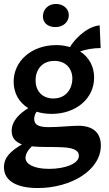

<svg xmlns="http://www.w3.org/2000/svg" viewBox="-23 -740 549 971"><path d="M487 -4C487 -70 446 -104 373 -104C340 -104 273 -97 226 -97C183 -97 150 -103 150 -139C150 -153 155 -165 162 -175C185 -168 210 -164 238 -164C361 -164 453 -241 453 -348C453 -404 427 -451 382 -480C411 -490 449 -497 486 -497L481 -612C408 -604 347 -531 331 -502C310 -508 287 -512 262 -512C136 -512 46 -431 46 -327C46 -269 73 -222 120 -193C77 -167 36 -129 36 -78C36 -41 57 -21 88 -10C30 25 -3 56 -3 106C-3 179 69 211 168 211C336 211 487 121 487 -4ZM252 -432C311 -432 343 -392 343 -342C343 -295 314 -242 247 -242C194 -242 157 -276 157 -334C157 -389 191 -432 252 -432ZM376 48C376 88 306 114 225 114C147 114 106 89 106 59C106 41 116 21 138 0C238 11 376 -14 376 48ZM194 -657C194 -622 222 -603 257 -603C298 -603 325 -630 325 -663C325 -698 295 -720 260 -720C219 -720 194 -691 194 -657Z"/></svg>

Font: CantoraOne
Style: Regular
Weight: 400
Designer: Pablo Impallari, Rodrigo Fuenzalida
Foundry: Pablo Impallari
Version: Version 1.001